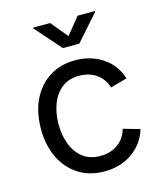

<svg xmlns="http://www.w3.org/2000/svg" viewBox="-115 -846 800 942"><g transform="rotate(-15 285.5 -375.0)"><path d="M299.3 11.7Q225.1 11.7 169.2 -23.4Q113.3 -58.6 82 -122.1Q50.8 -185.5 50.8 -269.5Q50.8 -355 82 -418.7Q113.3 -482.4 169.2 -517.6Q225.1 -552.7 299.3 -552.7Q338.9 -552.7 374 -542.5Q409.2 -532.2 438.2 -512.9Q467.3 -493.7 488.3 -465.6Q509.3 -437.5 520.5 -401.9L436 -377.9Q430.2 -398.9 418 -416.5Q405.8 -434.1 388.4 -447Q371.1 -460 348.6 -467Q326.2 -474.1 299.3 -474.1Q244.6 -474.1 209.5 -445.6Q174.3 -417 157.2 -370.6Q140.1 -324.2 140.1 -269.5Q140.1 -215.8 157.2 -169.7Q174.3 -123.5 209.5 -95.2Q244.6 -66.9 299.3 -66.9Q326.7 -66.9 349.6 -74.2Q372.6 -81.5 390.4 -95Q408.2 -108.4 420.4 -127Q432.6 -145.5 438.5 -167.5L522.5 -143.6Q511.7 -106.9 490.5 -78.4Q469.2 -49.8 439.9 -29.5Q410.6 -9.3 375 1.2Q339.4 11.7 299.3 11.7ZM229 -760.7 299.3 -675.3 368.7 -760.7H456.1V-756.3L340.8 -626H257.3L142.6 -756.3V-760.7Z"/></g></svg>

Font: Atlassian Sans
Style: Regular
Weight: 400
Designer: Rasmus Andersson
Foundry: Modifications by Atlassian Pty Ltd, manufactured by rsms
Version: Version 4.001;git-9221beed3